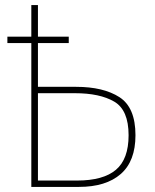

<svg xmlns="http://www.w3.org/2000/svg" viewBox="-20 -734 607 754"><path d="M129 -714H103V-590H9V-565H103V0H290Q396 0 454 -50.5Q512 -101 512 -203Q512 -312 449 -352.5Q386 -393 279 -393H129V-565H250V-590H129ZM274 -368Q372 -368 428.5 -335Q485 -302 485 -203Q485 -109 435 -67Q385 -25 283 -25H129V-368Z"/></svg>

Font: Noto Sans UI Thin
Style: Regular
Weight: 250
Designer: Monotype Design Team
Foundry: Monotype Imaging Inc.
Version: Version 1.901